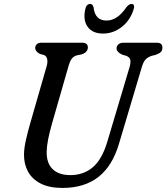

<svg xmlns="http://www.w3.org/2000/svg" viewBox="-20 -910 818 944"><path d="M508 -214.5 616.5 -578.5Q623 -600.5 621 -614.2Q619 -628 601 -635.5L581 -641Q553 -654.5 553 -672.5Q553.5 -684 562.2 -692Q571 -700 587.5 -700H751Q778.5 -700 778.5 -676Q778.5 -662 771 -654.5Q763.5 -647 746 -640.5L724 -635Q703.5 -627.5 693.5 -615Q683.5 -602.5 676 -576L566 -206.5Q533.5 -94.5 464.2 -40.2Q395 14 287.5 14Q221.5 14 179.2 -8Q137 -30 117.2 -67.2Q97.5 -104.5 98 -150.5Q98.5 -183.5 107.8 -223.5Q117 -263.5 127.5 -300L209.5 -585Q215 -604 212 -619.2Q209 -634.5 196 -639.5L176 -645Q153 -657 153 -675Q153.5 -685.5 161.2 -692.8Q169 -700 184 -700H383.5Q412 -700 412 -677Q412 -666.5 405.2 -657.5Q398.5 -648.5 382.5 -643L356.5 -637.5Q341 -632.5 332.5 -621Q324 -609.5 318 -589L235 -300Q223 -257.5 216.5 -224.2Q210 -191 209.5 -164Q208.5 -107.5 239 -78.2Q269.5 -49 326 -49Q391 -49 436.5 -87.8Q482 -126.5 508 -214.5ZM503.5 -809Q557.5 -809 601 -874Q614.5 -890.5 625.5 -890.5Q646 -890.5 636.5 -862.5Q619.5 -809.5 578.2 -777.2Q537 -745 486.5 -745Q435.5 -745 411.5 -777.5Q387.5 -810 399 -863.5Q404 -890.5 424 -890.5Q435.5 -890.5 440 -874Q447 -809 503.5 -809Z"/></svg>

Font: Fraunces 72pt SuperSoft
Style: Italic
Weight: 400
Italic angle: -16°
Version: Version 1.000;[b76b70a41]